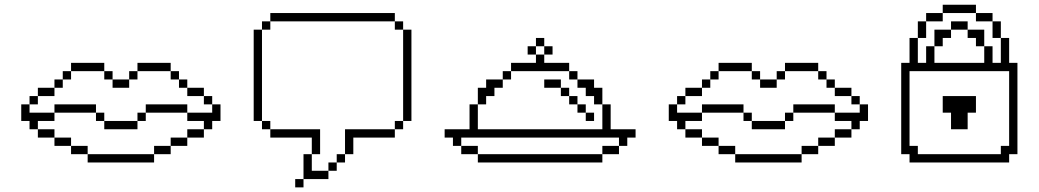

<svg xmlns="http://www.w3.org/2000/svg" viewBox="-20 -699 4469 826"><path d="M357.1 -35.7V-71.4H285.7V-35.7ZM357.1 -35.7V0H642.9V-35.7ZM285.7 -71.4V-107.1H214.3V-71.4ZM214.3 -107.1V-142.9H142.9V-107.1ZM142.9 -142.9V-178.6H214.3V-214.3H107.1V-250H71.4V-178.6H107.1V-142.9ZM214.3 -250V-214.3H392.9V-250ZM392.9 -214.3V-178.6H428.6V-214.3ZM428.6 -178.6V-142.9H571.4V-178.6ZM571.4 -214.3V-178.6H607.1V-214.3ZM607.1 -250V-214.3H785.7V-250ZM785.7 -214.3V-178.6H857.1V-142.9H892.9V-178.6H928.6V-250H892.9V-214.3ZM107.1 -285.7V-250H142.9V-285.7ZM142.9 -321.4V-285.7H214.3V-321.4ZM214.3 -357.1V-321.4H250V-357.1ZM250 -392.9V-357.1H285.7V-392.9ZM428.6 -428.6H285.7V-392.9H428.6ZM428.6 -392.9V-357.1H464.3V-392.9ZM464.3 -357.1V-321.4H535.7V-357.1ZM535.7 -392.9V-357.1H571.4V-392.9ZM571.4 -428.6V-392.9H714.3V-428.6ZM714.3 -392.9V-357.1H750V-392.9ZM750 -357.1V-321.4H785.7V-357.1ZM785.7 -321.4V-285.7H857.1V-321.4ZM857.1 -285.7V-250H892.9V-285.7ZM857.1 -142.9H785.7V-107.1H857.1ZM785.7 -107.1H714.3V-71.4H785.7ZM714.3 -71.4H642.9V-35.7H714.3Z M1250 71.4V107.1H1285.7V71.4ZM1285.7 -35.7V71.4H1392.9V35.7H1321.4V-35.7ZM1392.9 0V35.7H1428.6V0ZM1428.6 -35.7V0H1464.3V-35.7ZM1464.3 -142.9V-35.7H1500V-107.1H1678.6V-142.9ZM1321.4 -107.1V-35.7H1357.1V-142.9H1142.9V-107.1ZM1142.9 -142.9V-178.6H1107.1V-142.9ZM1107.1 -178.6V-571.4H1071.4V-178.6ZM1107.1 -607.1V-571.4H1142.9V-607.1ZM1142.9 -642.9V-607.1H1678.6V-642.9ZM1678.6 -178.6V-142.9H1714.3V-178.6ZM1714.3 -571.4V-178.6H1750V-571.4ZM1714.3 -571.4V-607.1H1678.6V-571.4Z M2035.7 -35.7V-71.4H1964.3V-35.7ZM2035.7 -35.7V0H2571.4V-35.7ZM2642.9 -71.4H2571.4V-35.7H2642.9ZM1964.3 -71.4V-107.1H2642.9V-71.4H2678.6V-107.1H2714.3V-142.9H2607.1V-250H2571.4V-142.9H2035.7V-250H2000V-142.9H1892.9V-107.1H1928.6V-71.4ZM2035.7 -321.4V-250H2071.4V-285.7H2107.1V-321.4H2142.9V-357.1H2071.4V-321.4ZM2142.9 -392.9V-357.1H2178.6V-392.9ZM2178.6 -428.6V-392.9H2428.6V-428.6H2321.4V-464.3H2285.7V-428.6ZM2428.6 -392.9V-357.1H2464.3V-392.9ZM2464.3 -357.1V-321.4H2500V-285.7H2535.7V-250H2571.4V-321.4H2535.7V-357.1ZM2285.7 -464.3V-500H2250V-464.3ZM2285.7 -535.7V-500H2321.4V-535.7ZM2321.4 -500V-464.3H2357.1V-500ZM2321.4 -357.1V-321.4H2392.9V-357.1ZM2392.9 -321.4V-285.7H2428.6V-321.4ZM2428.6 -285.7V-250H2464.3V-285.7ZM2464.3 -250V-214.3H2500V-250ZM2500 -214.3V-178.6H2535.7V-214.3Z M3142.9 -35.7V-71.4H3071.4V-35.7ZM3142.9 -35.7V0H3428.6V-35.7ZM3071.4 -71.4V-107.1H3000V-71.4ZM3000 -107.1V-142.9H2928.6V-107.1ZM2928.6 -142.9V-178.6H3000V-214.3H2892.9V-250H2857.1V-178.6H2892.9V-142.9ZM3000 -250V-214.3H3178.6V-250ZM3178.6 -214.3V-178.6H3214.3V-214.3ZM3214.3 -178.6V-142.9H3357.1V-178.6ZM3357.1 -214.3V-178.6H3392.9V-214.3ZM3392.9 -250V-214.3H3571.4V-250ZM3571.4 -214.3V-178.6H3642.9V-142.9H3678.6V-178.6H3714.3V-250H3678.6V-214.3ZM2892.9 -285.7V-250H2928.6V-285.7ZM2928.6 -321.4V-285.7H3000V-321.4ZM3000 -357.1V-321.4H3035.7V-357.1ZM3035.7 -392.9V-357.1H3071.4V-392.9ZM3214.3 -428.6H3071.4V-392.9H3214.3ZM3214.3 -392.9V-357.1H3250V-392.9ZM3250 -357.1V-321.4H3321.4V-357.1ZM3321.4 -392.9V-357.1H3357.1V-392.9ZM3357.1 -428.6V-392.9H3500V-428.6ZM3500 -392.9V-357.1H3535.7V-392.9ZM3535.7 -357.1V-321.4H3571.4V-357.1ZM3571.4 -321.4V-285.7H3642.9V-321.4ZM3642.9 -285.7V-250H3678.6V-285.7ZM3642.9 -142.9H3571.4V-107.1H3642.9ZM3571.4 -107.1H3500V-71.4H3571.4ZM3500 -71.4H3428.6V-35.7H3500Z M3892.9 -35.7V0H4321.4V-35.7H4357.1V-428.6H4321.4V-535.7H4285.7V-428.6H4250V-500H4214.3V-428.6H4000V-500H3964.3V-428.6H3928.6V-535.7H3892.9V-428.6H3857.1V-35.7ZM3928.6 -35.7V-71.4H3892.9V-392.9H4321.4V-71.4H4285.7V-35.7ZM3928.6 -607.1V-535.7H3964.3V-607.1ZM3964.3 -642.9V-607.1H4035.7V-642.9ZM4035.7 -678.6V-642.9H4178.6V-678.6ZM4178.6 -642.9V-607.1H4250V-642.9ZM4250 -607.1V-535.7H4285.7V-607.1ZM4071.4 -607.1V-571.4H4142.9V-607.1ZM4000 -571.4V-500H4035.7V-535.7H4071.4V-571.4ZM4142.9 -571.4V-535.7H4178.6V-500H4214.3V-571.4ZM4071.4 -214.3V-142.9H4142.9V-214.3H4178.6V-285.7H4035.7V-214.3Z"/></svg>

Font: Gossip Icons Med Pixel
Style: Regular
Weight: 500
Designer: Deborah Khodanovich
Version: Version 1.001;Glyphs 3.3.1 (3343)